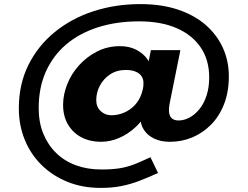

<svg xmlns="http://www.w3.org/2000/svg" viewBox="-20 -743 1210 938"><path d="M472 175Q383 175 310 145.5Q237 116 183.5 63.5Q130 11 101 -60Q72 -131 72 -214Q72 -331 118.5 -425Q165 -519 247 -586Q329 -653 436.5 -688Q544 -723 666 -723Q769 -723 849.5 -696Q930 -669 985 -621Q1040 -573 1069 -509Q1098 -445 1098 -370Q1098 -294.9 1075 -235.2Q1052 -175.6 1011.5 -134.5Q971 -93.4 919.5 -71.8Q868 -50.3 810 -50.3Q765.6 -50.3 733.4 -65.8Q701.2 -81.4 684 -107.3Q666.8 -133.1 666.8 -161.7Q666.8 -177.4 668.1 -192.7Q669.4 -208 670.2 -223L701.7 -199Q677.7 -154.3 640.9 -120.6Q604.1 -87 560.9 -68.6Q517.7 -50.3 472.7 -50.3Q419.8 -50.3 377.9 -72.1Q336.1 -94 312.1 -134.9Q288.2 -175.9 288.2 -231Q288.2 -280.3 308.4 -331.3Q328.5 -382.3 366.1 -424Q403.8 -465.8 454.6 -491.6Q505.4 -517.5 565.6 -517.5Q611.6 -517.5 645.6 -500Q679.6 -482.6 700.1 -453.9Q720.6 -425.2 725.6 -388.9L688.3 -353.4L717.2 -498.2H861.3L808.2 -234.6Q803.2 -206.4 806.9 -188.7Q810.5 -171 822.1 -162.8Q833.6 -154.5 852.5 -154.5Q879.2 -154.5 905.7 -168.6Q932.2 -182.8 954.2 -209.8Q976.3 -236.9 989.1 -276.1Q1002 -315.3 1002 -365Q1002 -449.6 960.9 -510.6Q919.9 -571.7 843.6 -605.2Q767.3 -638.7 659.7 -638.7Q550.7 -638.7 460.2 -610.2Q369.7 -581.7 304.8 -527.1Q239.9 -472.6 204.4 -393.8Q169 -315 169 -215Q169 -145 191.5 -90Q214 -35 254.5 4.5Q295 44 351 64.5Q407 85 475 85Q528 85 565 79Q602 73 636.5 59.5Q671 46 715 25L752 102Q704 124 661 140.5Q618 157 573 166Q528 175 472 175ZM523.6 -179.9Q555.6 -179.9 585.2 -192.3Q614.8 -204.7 637.5 -228.2Q660.2 -251.8 671.8 -285.6Q675.2 -296.2 677.9 -307.7Q680.6 -319.3 680.6 -329.6Q682.6 -352.3 673.1 -368.2Q663.5 -384.2 643.4 -392.7Q623.3 -401.2 594.4 -401.2Q550.3 -401.2 517.9 -379.6Q485.5 -358 467.8 -324.4Q450.2 -290.7 450.2 -253.8Q450.2 -220.5 472 -200.2Q493.8 -179.9 523.6 -179.9Z"/></svg>

Font: Lexend Mega
Style: Regular
Weight: 400
Designer: Bonnie Shaver-Troup, Thomas Jockin
Foundry: Lexend
Version: Version 1.007